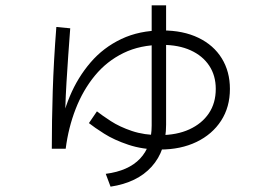

<svg xmlns="http://www.w3.org/2000/svg" viewBox="-20 -646 1040 719"><path d="M226 -89H174Q174 -192 177.5 -304.5Q181 -417 191 -545L243 -540Q235 -436 229 -337.5Q223 -239 223 -136L201 -138Q212 -215 241.5 -285.5Q271 -356 319 -412Q367 -468 434.5 -500Q502 -532 588 -532Q666 -532 723 -504.5Q780 -477 810.5 -427.5Q841 -378 841 -313Q841 -245 808 -194Q775 -143 716 -114.5Q657 -86 579 -86Q514 -86 460.5 -104Q407 -122 370 -145.5Q333 -169 313 -185L343 -229Q362 -214 395 -192.5Q428 -171 474 -155.5Q520 -140 578 -140Q642 -140 689 -161.5Q736 -183 762 -221.5Q788 -260 788 -313Q788 -363 763.5 -400Q739 -437 694 -457.5Q649 -478 587 -478Q505 -478 442.5 -447.5Q380 -417 335.5 -363Q291 -309 263.5 -238.5Q236 -168 226 -89ZM394 53 376 5Q461 -6 504.5 -52Q548 -98 548 -176V-626H602V-179Q602 -82 548 -22Q494 38 394 53Z"/></svg>

Font: Murecho Thin Light
Style: Regular
Weight: 300
Version: Version 1.010